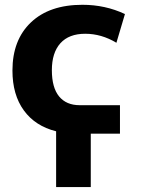

<svg xmlns="http://www.w3.org/2000/svg" viewBox="-20 -550 590 790"><path d="M31.2 -259.8Q31.2 -385.7 107.4 -458Q183.6 -530.3 319.3 -530.3Q413.1 -530.3 494.1 -492.2L459 -374Q397.5 -411.1 330.6 -411.1Q263.7 -411.1 228.5 -372.1Q193.4 -333 193.4 -261.2Q193.4 -189.5 223.1 -153.3Q252.9 -117.2 307.6 -117.2H473.6V0H353.5V219.7H210.9V-9.8Q125 -31.2 78.1 -95.7Q31.2 -160.2 31.2 -259.8Z"/></svg>

Font: GenEi M Gothic v2 Heavy
Style: Regular
Weight: 800
Version: Version 2.0